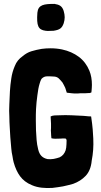

<svg xmlns="http://www.w3.org/2000/svg" viewBox="-20 -950 521 986"><path d="M249 15C268 13 286 10 304 7C322 3 339 -1 356 -6C381 -15 403 -29 420 -47C437 -65 448 -91 451 -125C458 -161 461 -198 459 -239C457 -272 457 -291 448 -352C441 -352 429 -353 410 -355C391 -356 370 -357 348 -358C326 -359 305 -359 286 -358C267 -357 253 -359 240 -352L242 -315V-292C241 -284 241 -276 242 -268C242 -260 243 -251 244 -240C253 -237 275 -237 280 -238C287 -238 295 -238 302 -239C309 -239 314 -239 318 -238C320 -237 321 -234 322 -229C322 -219 321 -198 320 -192C319 -185 318 -181 317 -178C311 -161 301 -149 286 -142C277 -139 267 -136 256 -134C245 -132 234 -132 224 -133C197 -139 183 -154 176 -183C172 -200 169 -216 168 -231C165 -263 164 -297 164 -333C164 -352 164 -371 165 -389C166 -414 169 -438 172 -461C175 -484 178 -503 183 -519C183 -521 190 -542 194 -546C202 -554 211 -558 222 -558C233 -558 244 -558 255 -557C265 -557 274 -554 281 -548C288 -541 295 -534 301 -526C306 -517 311 -508 315 -499C318 -489 321 -481 323 -474C333 -473 342 -472 349 -471C356 -470 364 -470 371 -470C378 -470 385 -470 392 -471H417C428 -472 435 -472 440 -472L449 -475L450 -481C451 -493 452 -504 452 -514C452 -541 448 -565 439 -587C427 -616 409 -640 385 -658C361 -676 332 -689 299 -696C280 -700 260 -702 239 -702C224 -702 209 -701 194 -699C176 -696 159 -692 142 -687C125 -682 110 -673 97 -662C78 -649 64 -632 56 -611C47 -590 41 -569 38 -547C35 -526 32 -504 31 -482C30 -459 29 -437 28 -416C28 -404 27 -392 27 -381C27 -371 28 -361 28 -351C28 -332 29 -314 30 -297C31 -280 32 -262 33 -245C34 -228 36 -208 38 -187C39 -174 41 -161 44 -148C46 -135 48 -124 50 -117C58 -88 69 -64 83 -45C97 -26 117 -10 144 1C160 8 177 12 195 14C212 16 230 16 249 15ZM214 -792C226 -790 237 -792 255 -792C287 -797 298 -805 307 -830C314 -853 314 -869 307 -894C299 -919 285 -926 260 -930C206 -930 176 -926 172 -885C167 -817 176 -797 214 -792Z"/></svg>

Font: Londrina Solid CC
Style: CC
Weight: 400
Designer: Marcelo Magalhaes
Foundry: Tipos Pereira
Version: Version 1.003;FEAKit 1.0